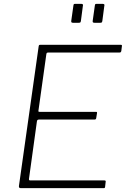

<svg xmlns="http://www.w3.org/2000/svg" viewBox="-20 -974 652 994"><path d="M180 -733Q181 -739 182.5 -740.5Q184 -742 189 -742H606Q613 -742 611 -734L608 -710Q607 -706 605 -704Q603 -702 598 -702H230Q225 -702 223 -700.5Q221 -699 220 -694L179 -401Q178 -398 179.5 -396.5Q181 -395 185 -395H477Q481 -395 482 -393Q483 -391 482 -387L478 -362Q477 -355 469 -355H181Q172 -355 171 -345L130 -48Q129 -40 136 -40H519Q524 -40 526 -38.5Q528 -37 527 -32L524 -6Q523 -2 522 -1Q521 0 517 0H87Q77 0 78 -11L180 -733ZM409 -943 399 -867Q398 -860 396 -858Q394 -856 386 -856H359Q352 -856 350 -858.5Q348 -861 349 -867L360 -945Q361 -951 362.5 -952.5Q364 -954 369 -954H401Q406 -954 408.5 -951.5Q411 -949 409 -943ZM520 -943 510 -867Q509 -860 507 -858Q505 -856 497 -856H470Q463 -856 461 -858.5Q459 -861 460 -867L471 -945Q472 -951 473.5 -952.5Q475 -954 480 -954H512Q517 -954 519.5 -951.5Q522 -949 520 -943Z"/></svg>

Font: Libre Franklin Thin Thin
Style: Italic
Weight: 250
Italic angle: -8°
Version: Version 3.000